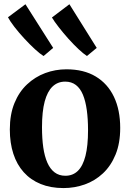

<svg xmlns="http://www.w3.org/2000/svg" viewBox="-20 -898 628 928"><path d="M27.5 -272Q27.5 -345 49.8 -399.5Q72 -454 110.8 -490.2Q149.5 -526.5 198.5 -544.8Q247.5 -563 301 -563Q385 -563 442.8 -528.2Q500.5 -493.5 530.8 -430Q561 -366.5 561 -279.5Q561 -205.5 538.5 -150.8Q516 -96 477.5 -60Q439 -24 389.8 -6.5Q340.5 11 287 11Q224.5 11 176.2 -8.8Q128 -28.5 94.8 -65.5Q61.5 -102.5 44.5 -154.8Q27.5 -207 27.5 -272ZM296 -48.5Q332 -48.5 356.2 -72Q380.5 -95.5 393 -144.2Q405.5 -193 405.5 -268.5Q405.5 -322.5 399.5 -366Q393.5 -409.5 380.8 -440.2Q368 -471 346.8 -487.2Q325.5 -503.5 295 -503.5Q259 -503.5 234 -479.8Q209 -456 196 -407.5Q183 -359 183 -283Q183 -228.5 189.2 -185.2Q195.5 -142 209 -111.5Q222.5 -81 244 -64.8Q265.5 -48.5 296 -48.5ZM190 -627.5Q173 -638 148 -661Q123 -684 96.8 -712.5Q70.5 -741 49.5 -768.2Q28.5 -795.5 18.5 -814.5L103 -877.5L237 -666.5L191 -627.5ZM400 -627.5Q383.5 -638 359.5 -660.5Q335.5 -683 310.2 -711.2Q285 -739.5 263.8 -766.8Q242.5 -794 231 -813.5L315.5 -877.5L447.5 -666.5L400.5 -627.5Z"/></svg>

Font: Merriweather 36pt
Style: Bold
Weight: 700
Designer: Eben Sorkin
Foundry: Eben Sorkin
Version: Version 2.100